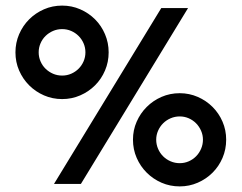

<svg xmlns="http://www.w3.org/2000/svg" viewBox="-20 -687 863 686"><path d="M788.1 -188Q788.1 -153.3 775.1 -123Q762.2 -92.8 739.5 -70.1Q716.8 -47.4 686.5 -34.2Q656.2 -21 622.1 -21Q587.4 -21 557.1 -34.2Q526.9 -47.4 504.2 -70.1Q481.4 -92.8 468.3 -123Q455.1 -153.3 455.1 -188Q455.1 -222.2 468.3 -252.2Q481.4 -282.2 504.2 -304.9Q526.9 -327.6 557.1 -340.8Q587.4 -354 622.1 -354Q656.2 -354 686.5 -340.8Q716.8 -327.6 739.5 -304.9Q762.2 -282.2 775.1 -252.2Q788.1 -222.2 788.1 -188ZM651.9 -658.2 269 -29.8H172.9L556.2 -658.2ZM368.2 -500Q368.2 -465.3 355.2 -435.1Q342.3 -404.8 319.6 -382.1Q296.9 -359.4 266.6 -346.2Q236.3 -333 202.1 -333Q167.5 -333 137.2 -346.2Q106.9 -359.4 84.2 -382.1Q61.5 -404.8 48.3 -435.1Q35.2 -465.3 35.2 -500Q35.2 -534.2 48.3 -564.7Q61.5 -595.2 84.2 -617.9Q106.9 -640.6 137.2 -653.8Q167.5 -667 202.1 -667Q236.3 -667 266.6 -653.8Q296.9 -640.6 319.6 -617.9Q342.3 -595.2 355.2 -564.7Q368.2 -534.2 368.2 -500ZM705.1 -188Q705.1 -204.6 698.5 -219.7Q691.9 -234.9 680.7 -246.3Q669.4 -257.8 654.3 -264.4Q639.2 -271 622.1 -271Q605 -271 589.6 -264.4Q574.2 -257.8 562.7 -246.3Q551.3 -234.9 544.7 -219.7Q538.1 -204.6 538.1 -188Q538.1 -170.9 544.7 -155.5Q551.3 -140.1 562.7 -128.7Q574.2 -117.2 589.6 -110.6Q605 -104 622.1 -104Q639.2 -104 654.3 -110.6Q669.4 -117.2 680.7 -128.7Q691.9 -140.1 698.5 -155.5Q705.1 -170.9 705.1 -188ZM285.2 -500Q285.2 -517.1 278.6 -532.2Q272 -547.4 260.7 -558.6Q249.5 -569.8 234.4 -576.4Q219.2 -583 202.1 -583Q184.6 -583 169.4 -576.4Q154.3 -569.8 142.8 -558.6Q131.3 -547.4 124.8 -532.2Q118.2 -517.1 118.2 -500Q118.2 -482.9 124.8 -467.8Q131.3 -452.6 142.8 -441.4Q154.3 -430.2 169.4 -423.6Q184.6 -417 202.1 -417Q219.2 -417 234.4 -423.6Q249.5 -430.2 260.7 -441.4Q272 -452.6 278.6 -467.8Q285.2 -482.9 285.2 -500Z"/></svg>

Font: Bruno Ace SC
Style: Regular
Weight: 400
Designer: Astigmatic (AOETI)
Foundry: Astigmatic (AOETI)
Version: Version 1.000